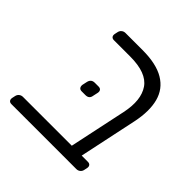

<svg xmlns="http://www.w3.org/2000/svg" viewBox="-152 -704 837 837"><g transform="rotate(45 266.0 -285.5)"><path d="M31 0Q21 0 16.5 -6Q12 -12 14 -22L17 -36Q19 -46 26.5 -52Q34 -58 44 -58H345L401 -322Q420 -412 385.5 -462.5Q351 -513 250 -513H150Q140 -513 135.5 -519Q131 -525 133 -535L136 -549Q138 -559 145.5 -565Q153 -571 163 -571H268Q353 -571 401.5 -542Q450 -513 464.5 -458.5Q479 -404 463 -327L406 -58H444Q454 -58 458.5 -52Q463 -46 461 -36L458 -22Q456 -12 448.5 -6Q441 0 431 0ZM208 -256Q198 -256 193.5 -262Q189 -268 190 -278L195 -301Q200 -323 222 -323H245Q255 -323 259.5 -317Q264 -311 262 -301L257 -278Q254 -256 231 -256Z"/></g></svg>

Font: Rubik Light
Style: Italic
Weight: 300
Italic angle: -12°
Designer: Hubert and Fischer
Foundry: Hubert and Fischer
Version: Version 2.300;gftools[0.9.30]